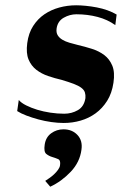

<svg xmlns="http://www.w3.org/2000/svg" viewBox="-20 -455 461 726"><path d="M51 -77Q60 -66 79 -56.5Q98 -47 121 -40Q144 -33 170.5 -29Q197 -25 223 -25Q251 -25 274.5 -38.5Q298 -52 303 -84Q304 -96 301 -105.5Q298 -115 287.5 -123Q277 -131 258.5 -138Q240 -145 213 -153Q187 -159 162 -167.5Q137 -176 117.5 -191Q98 -206 88 -230Q78 -254 83 -292Q88 -330 105.5 -357Q123 -384 148 -401Q173 -418 204 -426.5Q235 -435 268 -435Q284 -435 304.5 -433Q325 -431 346 -427Q367 -423 386.5 -416Q406 -409 421 -400L416 -360Q387 -381 349 -391Q311 -401 269 -401Q244 -401 221 -388Q198 -375 194 -347Q192 -332 198 -322Q204 -312 215.5 -305Q227 -298 242.5 -293.5Q258 -289 274 -285Q300 -279 327 -270.5Q354 -262 374 -247Q394 -232 404.5 -207Q415 -182 409 -142Q403 -102 385 -73.5Q367 -45 341.5 -26.5Q316 -8 285 1Q254 10 221 10Q199 10 174 6.5Q149 3 125 -3.5Q101 -10 80 -18Q59 -26 45 -35ZM151 229Q157 225 166.5 218.5Q176 212 184.5 204Q193 196 199.5 187Q206 178 207 170Q210 151 199.5 146.5Q189 142 177 138.5Q165 135 155 127Q145 119 149 92Q153 64 173.5 49Q194 34 220 34Q253 34 273 55.5Q293 77 288 111Q282 158 247.5 194.5Q213 231 170 251Z"/></svg>

Font: Gamine
Style: Bold Italic
Weight: 700
Designer: Tapiwanashe Sebastian Garikayi
Version: Version 1.000